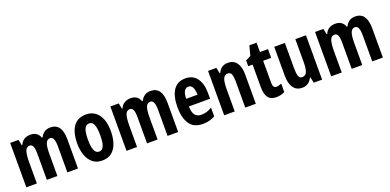

<svg xmlns="http://www.w3.org/2000/svg" viewBox="-5 -1438 4514 2224"><g transform="rotate(-20 2252.5 -326.0)"><path d="M553 -557Q693 -557 693 -360V0H562V-322Q562 -441 509 -441Q470 -441 454.5 -400.5Q439 -360 439 -276V0H309V-323Q309 -384 296.5 -412.5Q284 -441 257 -441Q215 -441 200.5 -395.5Q186 -350 186 -261V0H56V-547H159L173 -477H181Q196 -516 229 -536.5Q262 -557 307 -557Q355 -557 383 -535Q411 -513 422 -479H431Q450 -517 479.5 -537Q509 -557 553 -557Z M1199 -274Q1199 -199 1178.5 -134Q1158 -69 1112 -29.5Q1066 10 990 10Q919 10 873 -29Q827 -68 805 -132.5Q783 -197 783 -274Q783 -358 804.5 -421.5Q826 -485 872 -521Q918 -557 992 -557Q1087 -557 1143 -484Q1199 -411 1199 -274ZM915 -273Q915 -188 933.5 -144Q952 -100 991 -100Q1032 -100 1049.5 -143.5Q1067 -187 1067 -274Q1067 -361 1049.5 -404Q1032 -447 991 -447Q951 -447 933 -404Q915 -361 915 -273Z M1788 -557Q1928 -557 1928 -360V0H1797V-322Q1797 -441 1744 -441Q1705 -441 1689.5 -400.5Q1674 -360 1674 -276V0H1544V-323Q1544 -384 1531.5 -412.5Q1519 -441 1492 -441Q1450 -441 1435.5 -395.5Q1421 -350 1421 -261V0H1291V-547H1394L1408 -477H1416Q1431 -516 1464 -536.5Q1497 -557 1542 -557Q1590 -557 1618 -535Q1646 -513 1657 -479H1666Q1685 -517 1714.5 -537Q1744 -557 1788 -557Z M2216 -556Q2308 -556 2357.5 -489.5Q2407 -423 2407 -310V-236H2146Q2147 -164 2172.5 -130Q2198 -96 2250 -96Q2285 -96 2316 -105Q2347 -114 2382 -136V-28Q2318 10 2232 10Q2119 10 2068.5 -65.5Q2018 -141 2018 -270Q2018 -408 2068 -482Q2118 -556 2216 -556ZM2218 -454Q2187 -454 2167.5 -425Q2148 -396 2147 -330H2286Q2286 -388 2268.5 -421Q2251 -454 2218 -454Z M2741 -557Q2810 -557 2847.5 -507Q2885 -457 2885 -362V0H2755V-324Q2755 -382 2743 -411.5Q2731 -441 2699 -441Q2657 -441 2641 -401Q2625 -361 2625 -263V0H2495V-547H2598L2612 -477H2620Q2657 -557 2741 -557Z M3178 -103Q3192 -103 3207.5 -107.5Q3223 -112 3241 -119V-15Q3218 -3 3192.5 3.5Q3167 10 3138 10Q3067 10 3036 -32.5Q3005 -75 3005 -163V-439H2951V-509L3015 -543L3046 -662H3135V-547H3234V-439H3135V-168Q3135 -136 3145 -119.5Q3155 -103 3178 -103Z M3702 -547V0H3599L3584 -70H3577Q3539 10 3456 10Q3384 10 3347.5 -43.5Q3311 -97 3311 -191V-547H3442V-229Q3442 -167 3454 -136.5Q3466 -106 3494 -106Q3542 -106 3556.5 -148.5Q3571 -191 3571 -269V-547Z M4311 -557Q4451 -557 4451 -360V0H4320V-322Q4320 -441 4267 -441Q4228 -441 4212.5 -400.5Q4197 -360 4197 -276V0H4067V-323Q4067 -384 4054.5 -412.5Q4042 -441 4015 -441Q3973 -441 3958.5 -395.5Q3944 -350 3944 -261V0H3814V-547H3917L3931 -477H3939Q3954 -516 3987 -536.5Q4020 -557 4065 -557Q4113 -557 4141 -535Q4169 -513 4180 -479H4189Q4208 -517 4237.5 -537Q4267 -557 4311 -557Z"/></g></svg>

Font: Noto Sans Lao UI ExtCond
Style: Bold
Weight: 700
Width: 2
Designer: Monotype Design Team
Foundry: Monotype Imaging Inc.
Version: Version 2.000; ttfautohint (v1.8.4.7-5d5b)